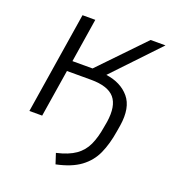

<svg xmlns="http://www.w3.org/2000/svg" viewBox="-124 -581 776 861"><g transform="rotate(20 263.5 -150.0)"><path d="M238 185 222 136Q279 123 311.5 100Q344 77 360.5 41Q377 5 385 -45L390 -73Q402 -152 370.5 -189Q339 -226 258 -226H143L107 0H46L123 -485H184L151 -276H247L448 -485H519L315 -270Q387 -260 426 -213.5Q465 -167 451 -78L446 -48Q436 15 415 61.5Q394 108 352 139Q310 170 238 185Z"/></g></svg>

Font: Nunito Sans Light
Style: Italic
Weight: 300
Italic angle: -9°
Designer: Vernon Adams
Foundry: Vernon Adams
Version: Version 3.006; ttfautohint (v1.8.3)